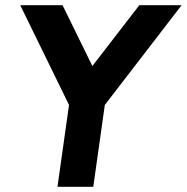

<svg xmlns="http://www.w3.org/2000/svg" viewBox="-20 -720 722 740"><path d="M517 -700H680L384 -315.5L339.5 0H201.5L246 -315.5L58 -700H221L336 -465.5Z"/></svg>

Font: Urbanist ExtraBold
Style: Italic
Weight: 800
Italic angle: -8°
Designer: Corey Hu
Foundry: Corey Hu
Version: Version 1.321; ttfautohint (v1.8.4.7-5d5b)